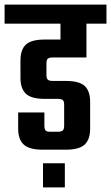

<svg xmlns="http://www.w3.org/2000/svg" viewBox="-40 -651 483 835"><path d="M-20 -631H423V-548H-20ZM223 -594H336V-401H189Q174 -401 168 -396Q162 -391 162 -375V-325Q162 -310 168 -304.5Q174 -299 189 -299H246Q305 -299 328.5 -277Q352 -255 352 -208V-91Q352 -45 328.5 -22.5Q305 0 246 0H145Q87 0 63 -22.5Q39 -45 39 -91V-162H153V-105Q153 -89 158.5 -83.5Q164 -78 177 -78H211Q227 -78 233 -83.5Q239 -89 239 -105V-195Q239 -211 233 -216Q227 -221 211 -221H154Q96 -221 72.5 -243.5Q49 -266 49 -312V-388Q49 -435 72.5 -457Q96 -479 154 -479H223ZM147 59H242V164H147Z"/></svg>

Font: Teko Light Medium
Style: Regular
Weight: 500
Version: Version 2.000;gftools[0.9.28.dev9+g7d2139d.d20230707]